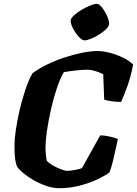

<svg xmlns="http://www.w3.org/2000/svg" viewBox="-20 -988 719 1008"><path d="M291 0Q256 0 220 -13Q184 -26 152.5 -44.5Q121 -63 99 -82Q77 -101 70 -113Q63 -128 59.5 -153Q56 -178 56 -226Q56 -257 63 -305Q70 -353 82.5 -407.5Q95 -462 112 -513.5Q129 -565 150 -603Q182 -627 224.5 -648Q267 -669 315 -685Q363 -701 409 -710.5Q455 -720 493 -720Q521 -720 556 -711Q591 -702 624.5 -686Q658 -670 679 -649Q666 -582 647.5 -532Q629 -482 616 -453Q586 -453 562 -457Q538 -461 527 -465L522 -598Q508 -606 483.5 -614Q459 -622 441 -622Q413 -622 376.5 -618Q340 -614 315 -609Q297 -579 280 -529.5Q263 -480 249.5 -422Q236 -364 227.5 -307.5Q219 -251 219 -207Q219 -178 225 -146Q229 -138 243 -128.5Q257 -119 274.5 -110.5Q292 -102 308 -96.5Q324 -91 331 -91Q349 -91 374.5 -96Q400 -101 410 -105L506 -277Q532 -277 559 -270.5Q586 -264 599 -258Q594 -237 587.5 -206.5Q581 -176 573 -143Q565 -110 555 -83Q536 -68 496 -48.5Q456 -29 402.5 -14.5Q349 0 291 0ZM424 -776Q411 -776 393.5 -795Q376 -814 363.5 -838.5Q351 -863 351 -879Q351 -891 367.5 -906.5Q384 -922 407.5 -936Q431 -950 453.5 -959Q476 -968 487 -968Q501 -968 516 -948.5Q531 -929 542 -904.5Q553 -880 553 -864Q553 -851 537.5 -835.5Q522 -820 500 -806.5Q478 -793 457 -784.5Q436 -776 424 -776Z"/></svg>

Font: Texturina Black
Style: Italic
Weight: 900
Italic angle: -11°
Designer: Guillermo Torres Carreño
Foundry: Omnibus-Type
Version: Version 1.002; ttfautohint (v1.8.3)